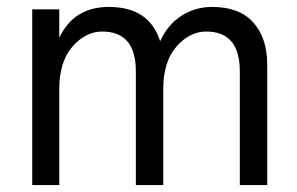

<svg xmlns="http://www.w3.org/2000/svg" viewBox="-20 -534 858 554"><path d="M151 -507V-425Q193 -514 294 -514Q411 -514 442 -415Q464 -463 503.5 -488.5Q543 -514 592 -514Q671 -514 711 -469Q751 -424 751 -348V0H672V-328Q672 -443 575 -443Q527 -443 489 -399.5Q451 -356 451 -277V0H372V-328Q372 -443 275 -443Q227 -443 189 -399.5Q151 -356 151 -277V0H73V-507Z"/></svg>

Font: Hind
Style: Regular
Weight: 400
Designer: Manushi Parikh, Satya Rajpurohit
Foundry: Indian Type Foundry
Version: Version 2.000;PS 1.0;hotconv 1.0.79;makeotf.lib2.5.61930